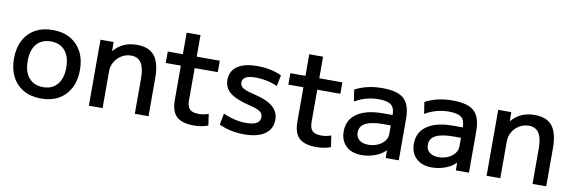

<svg xmlns="http://www.w3.org/2000/svg" viewBox="-51 -1085 4443 1490"><g transform="rotate(10 2170.5 -340.0)"><path d="M299 10Q219 10 160.5 -23Q102 -56 70.5 -117Q39 -178 39 -260Q39 -343 70.5 -403.5Q102 -464 160.5 -497Q219 -530 299 -530Q379 -530 437 -497Q495 -464 527 -403.5Q559 -343 559 -260Q559 -178 527 -117Q495 -56 437 -23Q379 10 299 10ZM299 -80Q371 -80 411 -127.5Q451 -175 451 -260Q451 -346 411 -393Q371 -440 299 -440Q227 -440 187 -393Q147 -346 147 -260Q147 -175 187 -127.5Q227 -80 299 -80Z M675 0V-520H778L779 -450H781Q816 -491 860.5 -510.5Q905 -530 962 -530Q1057 -530 1101 -474.5Q1145 -419 1145 -300V0H1037V-280Q1037 -361 1011 -400.5Q985 -440 932 -440Q891 -440 857 -419.5Q823 -399 803 -365Q783 -331 783 -290V0Z M1503 10Q1409 10 1366.5 -30Q1324 -70 1324 -160V-430H1205V-520H1324V-690H1433V-520H1615V-430H1433V-175Q1433 -126 1454.5 -105.5Q1476 -85 1525 -85Q1545 -85 1563.5 -88.5Q1582 -92 1602 -99L1615 -9Q1586 1 1559.5 5.5Q1533 10 1503 10Z M1900 10Q1846 10 1794.5 -1Q1743 -12 1701 -32L1718 -121Q1764 -101 1809 -90.5Q1854 -80 1899 -80Q1954 -80 1981.5 -96Q2009 -112 2009 -144Q2009 -164 1999 -177Q1989 -190 1964.5 -200.5Q1940 -211 1896 -221Q1827 -238 1783.5 -260Q1740 -282 1719.5 -312.5Q1699 -343 1699 -384Q1699 -455 1753.5 -492.5Q1808 -530 1910 -530Q1961 -530 2010 -520.5Q2059 -511 2102 -491L2085 -403Q2044 -422 2001 -431Q1958 -440 1914 -440Q1861 -440 1835 -426Q1809 -412 1809 -383Q1809 -366 1819.5 -353Q1830 -340 1854 -330Q1878 -320 1918 -311Q1971 -299 2009 -283Q2047 -267 2071 -246.5Q2095 -226 2107 -200.5Q2119 -175 2119 -143Q2119 -70 2061.5 -30Q2004 10 1900 10Z M2469 10Q2375 10 2332.5 -30Q2290 -70 2290 -160V-430H2171V-520H2290V-690H2399V-520H2581V-430H2399V-175Q2399 -126 2420.5 -105.5Q2442 -85 2491 -85Q2511 -85 2529.5 -88.5Q2548 -92 2568 -99L2581 -9Q2552 1 2525.5 5.5Q2499 10 2469 10Z M2825 10Q2747 10 2702 -32.5Q2657 -75 2657 -148Q2657 -239 2729 -288.5Q2801 -338 2934 -338H3009Q3009 -394 2980.5 -417Q2952 -440 2883 -440Q2833 -440 2787.5 -428Q2742 -416 2695 -389L2681 -481Q2729 -506 2781.5 -518Q2834 -530 2896 -530Q2976 -530 3024.5 -510Q3073 -490 3095 -445Q3117 -400 3117 -327V0H3014L3013 -60H3011Q2984 -29 2931.5 -9.5Q2879 10 2825 10ZM2863 -78Q2903 -78 2936.5 -93Q2970 -108 2989.5 -133Q3009 -158 3009 -189V-256H2949Q2857 -256 2811 -232Q2765 -208 2765 -159Q2765 -121 2790.5 -99.5Q2816 -78 2863 -78Z M3378 10Q3300 10 3255 -32.5Q3210 -75 3210 -148Q3210 -239 3282 -288.5Q3354 -338 3487 -338H3562Q3562 -394 3533.5 -417Q3505 -440 3436 -440Q3386 -440 3340.5 -428Q3295 -416 3248 -389L3234 -481Q3282 -506 3334.5 -518Q3387 -530 3449 -530Q3529 -530 3577.5 -510Q3626 -490 3648 -445Q3670 -400 3670 -327V0H3567L3566 -60H3564Q3537 -29 3484.5 -9.5Q3432 10 3378 10ZM3416 -78Q3456 -78 3489.5 -93Q3523 -108 3542.5 -133Q3562 -158 3562 -189V-256H3502Q3410 -256 3364 -232Q3318 -208 3318 -159Q3318 -121 3343.5 -99.5Q3369 -78 3416 -78Z M3809 0V-520H3912L3913 -450H3915Q3950 -491 3994.5 -510.5Q4039 -530 4096 -530Q4191 -530 4235 -474.5Q4279 -419 4279 -300V0H4171V-280Q4171 -361 4145 -400.5Q4119 -440 4066 -440Q4025 -440 3991 -419.5Q3957 -399 3937 -365Q3917 -331 3917 -290V0Z"/></g></svg>

Font: M PLUS 2 Medium
Style: Regular
Weight: 500
Designer: Coji Morishita
Foundry: UNDERFOREST DESIGN
Version: Version 1.001